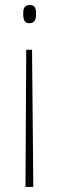

<svg xmlns="http://www.w3.org/2000/svg" viewBox="-20 -547 234 761"><path d="M123 -493C123 -515 118 -527 98 -527C75 -527 72 -511 72 -493C72 -467 78 -455 97 -455C117 -455 123 -469 123 -493ZM84 -350 81 194H112L107 -350Z"/></svg>

Font: Noto Sans Arabic ExtCond Thin
Style: Regular
Weight: 100
Width: 2
Designer: Monotype Design Team, Nadine Chahine, Nizar Qandah and Khaled Hosny
Foundry: Monotype Imaging Inc.
Version: Version 2.012